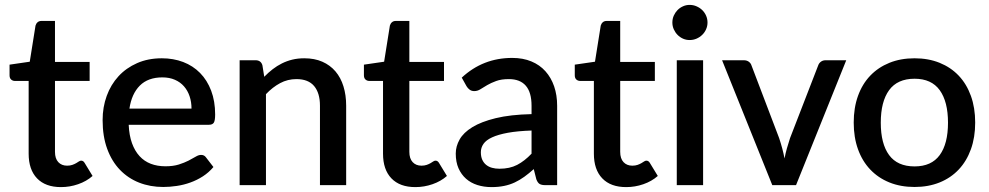

<svg xmlns="http://www.w3.org/2000/svg" viewBox="-20 -756 4040 784"><path d="M229 8Q165.5 8 131.2 -27.8Q97 -63.5 97 -128.5V-425.5H41Q32 -425.5 25.5 -431.2Q19 -437 19 -448.5V-492L101.5 -504L125 -651.5Q127.5 -660 133.5 -665.2Q139.5 -670.5 149.5 -670.5H204.5V-503H346V-425.5H204.5V-136Q204.5 -108.5 218 -94Q231.5 -79.5 254 -79.5Q266.5 -79.5 275.5 -82.8Q284.5 -86 291 -89.8Q297.5 -93.5 302.2 -96.8Q307 -100 311.5 -100Q320.5 -100 326 -90L358 -37.5Q333 -15.5 299 -3.8Q265 8 229 8Z M762 -312.5Q762 -339.5 754.2 -362.8Q746.5 -386 731.5 -403.2Q716.5 -420.5 694.2 -430.2Q672 -440 643 -440Q584.5 -440 551 -406.5Q517.5 -373 508.5 -312.5ZM505.5 -246.5Q507.5 -203 519 -171.2Q530.5 -139.5 549.8 -118.5Q569 -97.5 595.8 -87.2Q622.5 -77 655.5 -77Q687 -77 710 -84.2Q733 -91.5 750 -100.2Q767 -109 779 -116.2Q791 -123.5 801 -123.5Q814 -123.5 821 -113.5L851.5 -74Q832.5 -51.5 808.5 -36Q784.5 -20.5 757.5 -10.8Q730.5 -1 702 3.2Q673.5 7.5 646.5 7.5Q593.5 7.5 548.2 -10.2Q503 -28 469.8 -62.5Q436.5 -97 417.8 -148Q399 -199 399 -265.5Q399 -318.5 415.8 -364.5Q432.5 -410.5 463.8 -444.5Q495 -478.5 539.8 -498.2Q584.5 -518 641 -518Q688 -518 728 -502.8Q768 -487.5 797 -458Q826 -428.5 842.2 -385.8Q858.5 -343 858.5 -288.5Q858.5 -263.5 853 -255Q847.5 -246.5 833 -246.5Z M1059 -442.5Q1075.5 -459.5 1093.2 -473.2Q1111 -487 1131 -497Q1151 -507 1173.5 -512.5Q1196 -518 1222.5 -518Q1264.5 -518 1296.2 -504Q1328 -490 1349.8 -464.5Q1371.5 -439 1382.5 -403.2Q1393.5 -367.5 1393.5 -324.5V0H1286.5V-324.5Q1286.5 -376 1262.8 -404.5Q1239 -433 1190.5 -433Q1154.5 -433 1123.8 -416.5Q1093 -400 1066 -371.5V0H958.5V-510H1023.5Q1045.5 -510 1051.5 -489.5Z M1676 8Q1612.5 8 1578.2 -27.8Q1544 -63.5 1544 -128.5V-425.5H1488Q1479 -425.5 1472.5 -431.2Q1466 -437 1466 -448.5V-492L1548.5 -504L1572 -651.5Q1574.5 -660 1580.5 -665.2Q1586.5 -670.5 1596.5 -670.5H1651.5V-503H1793V-425.5H1651.5V-136Q1651.5 -108.5 1665 -94Q1678.5 -79.5 1701 -79.5Q1713.5 -79.5 1722.5 -82.8Q1731.5 -86 1738 -89.8Q1744.5 -93.5 1749.2 -96.8Q1754 -100 1758.5 -100Q1767.5 -100 1773 -90L1805 -37.5Q1780 -15.5 1746 -3.8Q1712 8 1676 8Z M2150.5 -223Q2093 -221 2053.5 -213.8Q2014 -206.5 1989.5 -195.2Q1965 -184 1954.2 -168.5Q1943.5 -153 1943.5 -134.5Q1943.5 -116.5 1949.2 -103.8Q1955 -91 1965.2 -82.8Q1975.5 -74.5 1989.2 -70.8Q2003 -67 2019.5 -67Q2061.5 -67 2091.8 -82.8Q2122 -98.5 2150.5 -128.5ZM1865.5 -439Q1952 -519.5 2071.5 -519.5Q2115.5 -519.5 2149.8 -505.2Q2184 -491 2207.2 -465Q2230.5 -439 2242.8 -403.2Q2255 -367.5 2255 -324V0H2207Q2191.5 0 2183.5 -4.8Q2175.5 -9.5 2170 -24L2159.5 -65.5Q2140 -48 2121 -34.2Q2102 -20.5 2081.8 -11Q2061.5 -1.5 2038.2 3.2Q2015 8 1987 8Q1956 8 1929.2 -0.5Q1902.5 -9 1883 -26.2Q1863.5 -43.5 1852.2 -69Q1841 -94.5 1841 -129Q1841 -158.5 1856.8 -186.5Q1872.5 -214.5 1908.8 -236.8Q1945 -259 2004.2 -273.5Q2063.5 -288 2150.5 -290V-324Q2150.5 -379 2127 -406Q2103.5 -433 2058 -433Q2027 -433 2006 -425.2Q1985 -417.5 1969.5 -408.5Q1954 -399.5 1942 -391.8Q1930 -384 1916.5 -384Q1905.5 -384 1897.8 -389.8Q1890 -395.5 1885 -404Z M2537 8Q2473.5 8 2439.2 -27.8Q2405 -63.5 2405 -128.5V-425.5H2349Q2340 -425.5 2333.5 -431.2Q2327 -437 2327 -448.5V-492L2409.5 -504L2433 -651.5Q2435.5 -660 2441.5 -665.2Q2447.5 -670.5 2457.5 -670.5H2512.5V-503H2654V-425.5H2512.5V-136Q2512.5 -108.5 2526 -94Q2539.5 -79.5 2562 -79.5Q2574.5 -79.5 2583.5 -82.8Q2592.5 -86 2599 -89.8Q2605.5 -93.5 2610.2 -96.8Q2615 -100 2619.5 -100Q2628.5 -100 2634 -90L2666 -37.5Q2641 -15.5 2607 -3.8Q2573 8 2537 8Z M2851 -510V0H2743.5V-510ZM2869 -664Q2869 -649.5 2863.2 -636.5Q2857.5 -623.5 2847.5 -613.8Q2837.5 -604 2824.2 -598.2Q2811 -592.5 2796 -592.5Q2781.5 -592.5 2768.8 -598.2Q2756 -604 2746.5 -613.8Q2737 -623.5 2731.2 -636.5Q2725.5 -649.5 2725.5 -664Q2725.5 -679 2731.2 -692Q2737 -705 2746.5 -714.8Q2756 -724.5 2768.8 -730.2Q2781.5 -736 2796 -736Q2811 -736 2824.2 -730.2Q2837.5 -724.5 2847.5 -714.8Q2857.5 -705 2863.2 -692Q2869 -679 2869 -664Z M3435.5 -510 3230.5 0H3133.5L2928.5 -510H3017Q3029.5 -510 3037.8 -503.8Q3046 -497.5 3048.5 -489L3161.5 -192Q3168.5 -171 3174 -150.5Q3179.5 -130 3183.5 -109Q3187.5 -130 3193.2 -150.2Q3199 -170.5 3206 -192L3321 -489Q3324 -498 3332 -504Q3340 -510 3351.5 -510Z M3714.5 -518Q3771 -518 3816.8 -499.5Q3862.5 -481 3894.8 -447Q3927 -413 3944.5 -364.5Q3962 -316 3962 -255.5Q3962 -195 3944.5 -146.5Q3927 -98 3894.8 -63.8Q3862.5 -29.5 3816.8 -11Q3771 7.5 3714.5 7.5Q3657.5 7.5 3611.8 -11Q3566 -29.5 3533.5 -63.8Q3501 -98 3483.5 -146.5Q3466 -195 3466 -255.5Q3466 -316 3483.5 -364.5Q3501 -413 3533.5 -447Q3566 -481 3611.8 -499.5Q3657.5 -518 3714.5 -518ZM3714.5 -76.5Q3783.5 -76.5 3817.2 -122.8Q3851 -169 3851 -255Q3851 -341 3817.2 -387.8Q3783.5 -434.5 3714.5 -434.5Q3644.5 -434.5 3610.5 -387.8Q3576.5 -341 3576.5 -255Q3576.5 -169 3610.5 -122.8Q3644.5 -76.5 3714.5 -76.5Z"/></svg>

Font: TypoPRO Lato
Style: Regular
Weight: 600
Designer: Lukasz Dziedzic with Adam Twardoch and Botio Nikoltchev
Foundry: tyPoland Lukasz Dziedzic
Version: Version 2.010; 2014-09-01; http://www.latofonts.com/